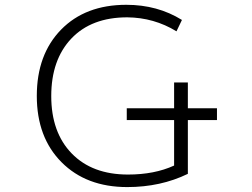

<svg xmlns="http://www.w3.org/2000/svg" viewBox="-20 -761 1040 792"><path d="M502.9 -265.6V-314.5H698.2V-420.9H754.9V-314.5H875V-265.6H754.9V-43.9Q642.6 10.7 504.9 10.7Q335.9 10.7 233.9 -91.8Q131.8 -194.3 131.8 -365.2Q131.8 -536.1 231.9 -638.7Q332 -741.2 501 -741.2Q629.9 -741.2 730.5 -678.7L708 -631.8Q615.2 -688.5 504.9 -689.5Q357.4 -689.5 274.4 -602.1Q191.4 -514.6 191.4 -364.7Q191.4 -214.8 275.9 -127.9Q360.4 -41 507.8 -41Q617.2 -41 698.2 -78.1V-265.6Z"/></svg>

Font: GenEi Gothic M Light
Style: Regular
Weight: 300
Designer: o_tamon (Modified); [Source Han Sans]
Ryoko NISHIZUKA  (kana & ideographs); Paul D. Hunt (Latin, Greek & Cyrillic); Wenl
Version: Version 1.1a;Original Version 1.004